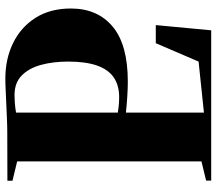

<svg xmlns="http://www.w3.org/2000/svg" viewBox="-65 -718 790 700"><g transform="rotate(90 330.0 -368.0)"><path d="M266.5 7.5Q194.5 7.5 136.8 -20.8Q79 -49 45 -102.5Q11 -156 11 -231.5Q11 -328.5 77 -383.8Q143 -439 278 -439Q289.5 -439 303.5 -438.5Q317.5 -438 332.5 -437Q347.5 -436 362.5 -434.8Q377.5 -433.5 390.5 -432V-716.5L204.5 -697L137.5 -541H71.5L90.5 -743H638.5V-724.5L568.5 -707.5V-35.5L639 -18.5V0L464.5 0.5Q437.5 0.5 411.2 1.8Q385 3 360 4Q335 5 311.2 6.2Q287.5 7.5 266.5 7.5ZM326 -26Q340 -26 351.5 -26.8Q363 -27.5 372.8 -28.8Q382.5 -30 390.5 -31.5V-402.5Q382.5 -404 373.8 -405Q365 -406 355.5 -406.8Q346 -407.5 334.5 -407.5Q291.5 -407.5 262.5 -387.8Q233.5 -368 219 -326.8Q204.5 -285.5 204.5 -221.5Q204.5 -167 216.5 -122.8Q228.5 -78.5 255.2 -52.2Q282 -26 326 -26Z"/></g></svg>

Font: Merriweather 144pt ExtraBold
Style: Regular
Weight: 800
Version: Version 2.100